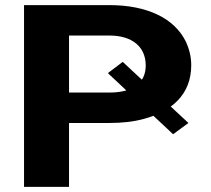

<svg xmlns="http://www.w3.org/2000/svg" viewBox="-20 -731 827 751"><path d="M717 -250 460 -489 402 -445 657 -206ZM250 -250H408C458 -250 503 -255 543 -266C650 -295 728 -360 728 -476C728 -509 720 -541 706 -570C662 -658 558 -711 408 -711H74V0H250ZM550 -475C550 -403 495 -369 408 -369H250V-592H408C497 -592 550 -548 550 -475Z"/></svg>

Font: Asimov
Style: XWid
Weight: 500
Designer: Google
Version: Version 2.000980; 2014